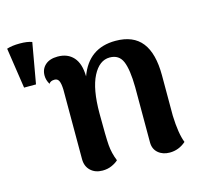

<svg xmlns="http://www.w3.org/2000/svg" viewBox="-95 -736 910 856"><g transform="rotate(-15 359.5 -307.5)"><path d="M34 -434H89L122 -621Q101 -629 66 -629Q30 -629 6 -621ZM662 -15Q629 14 587 14Q555 14 534 -4Q513 -22 513 -53V-308Q512 -389 496 -427Q480 -465 437 -465Q389 -465 359 -406.5Q329 -348 329 -236Q329 -126 332 -88.5Q335 -51 350 -14Q340 -4 320.5 5Q301 14 277 14Q243 14 222 -6Q201 -26 201 -59V-380Q200 -408 194 -420.5Q188 -433 174 -433Q155 -433 148 -421Q136 -441 136 -462Q136 -492 156.5 -510.5Q177 -529 214 -529Q260 -529 286.5 -499.5Q313 -470 314 -411Q357 -530 481 -530Q563 -530 602.5 -479.5Q642 -429 642 -328V-141Q645 -58 662 -15Z"/></g></svg>

Font: Arima Madurai Black
Style: Regular
Weight: 900
Designer: Joana Correia and Natanael Gama
Foundry: NDISCOVER
Version: Version 1.020